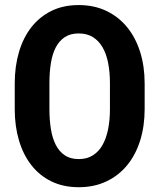

<svg xmlns="http://www.w3.org/2000/svg" viewBox="-20 -741 640 770"><path d="M560.1 -303.2Q560.1 -234.9 542 -177.2Q523.9 -119.6 489.7 -78.1Q455.6 -36.6 406.5 -13.4Q357.4 9.8 295.9 9.8Q234.4 9.8 186.5 -13.4Q138.7 -36.6 106 -78.4Q73.2 -120.1 56.2 -177.5Q39.1 -234.9 39.1 -303.2V-406.7Q39.1 -475.1 56.2 -532.7Q73.2 -590.3 106 -632.1Q138.7 -673.8 186.3 -697.3Q233.9 -720.7 295.4 -720.7Q357.4 -720.7 406.5 -697.3Q455.6 -673.8 489.7 -632.1Q523.9 -590.3 542 -532.7Q560.1 -475.1 560.1 -406.7ZM420.9 -407.7Q420.9 -451.2 413.8 -487.8Q406.7 -524.4 391.6 -550.8Q376.5 -577.1 352.8 -592Q329.1 -606.9 295.4 -606.9Q262.2 -606.9 239.7 -592Q217.3 -577.1 203.6 -550.8Q189.9 -524.4 184.1 -487.8Q178.2 -451.2 178.2 -407.7V-303.2Q178.2 -260.3 184.1 -223.6Q189.9 -187 203.6 -160.2Q217.3 -133.3 239.7 -118.2Q262.2 -103 295.9 -103Q329.1 -103 352.8 -118.2Q376.5 -133.3 391.4 -159.9Q406.2 -186.5 413.6 -223.1Q420.9 -259.8 420.9 -303.2Z"/></svg>

Font: Roboto Mono
Style: Bold
Weight: 700
Designer: Google
Version: Version 2.000985; 2015; ttfautohint (v1.3)